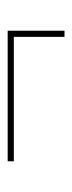

<svg xmlns="http://www.w3.org/2000/svg" viewBox="136 -484 188 500"><g transform="rotate(-90 230.0 -234.0)"><path d="M384 -308H400V-160H384ZM60 -292V-308H400V-292Z"/></g></svg>

Font: Kalnia Glaze Thin Thin
Style: Regular
Weight: 250
Version: Version 1.110